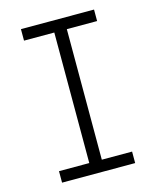

<svg xmlns="http://www.w3.org/2000/svg" viewBox="-111 -812 722 888"><g transform="rotate(-15 250.0 -367.5)"><path d="M75 0V-55H220V-680H75V-735H425V-680H280V-55H425V0Z"/></g></svg>

Font: Iosevka Custom Light
Style: Regular
Weight: 300
Monospace: yes
Designer: Belleve Invis
Foundry: Belleve Invis
Version: Version 27.3.5